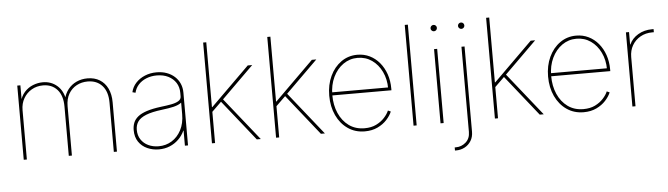

<svg xmlns="http://www.w3.org/2000/svg" viewBox="-53 -953 4806 1381"><g transform="rotate(-5 2349.5 -262.0)"><path d="M86.4 0V-535.6H108.9V-410.6H101.1Q111.8 -457 138.2 -486.3Q164.6 -515.6 199.7 -529.5Q234.9 -543.5 271 -543.5Q331.5 -543.5 374.3 -506.1Q417 -468.8 427.7 -402.8H418.9Q428.2 -447.3 453.1 -478.8Q478 -510.3 514.2 -526.9Q550.3 -543.5 593.3 -543.5Q644.5 -543.5 681.6 -520.8Q718.8 -498 739 -456.1Q759.3 -414.1 759.3 -356V0H736.8V-356Q736.8 -435.1 698 -478Q659.2 -521 593.3 -521Q549.3 -521 513.2 -501.7Q477.1 -482.4 455.6 -445.6Q434.1 -408.7 434.1 -356V0H411.6V-356Q411.6 -435.1 373.3 -478Q335 -521 271 -521Q225.1 -521 188.5 -499.8Q151.9 -478.5 130.4 -441.4Q108.9 -404.3 108.9 -356V0Z M1062 10.3Q1017.1 10.3 978.3 -7.1Q939.5 -24.4 916 -58.8Q892.6 -93.3 892.6 -143.6Q892.6 -172.9 902.3 -197Q912.1 -221.2 935.3 -240Q958.5 -258.8 999 -272.2Q1039.6 -285.6 1101.1 -293.5Q1142.1 -298.3 1175.8 -304.4Q1209.5 -310.5 1229.7 -322.5Q1250 -334.5 1250 -355.5V-381.3Q1250 -423.3 1230 -454.6Q1210 -485.8 1174.6 -503.4Q1139.2 -521 1092.3 -521Q1051.3 -521 1017.1 -507.3Q982.9 -493.7 960 -468.8Q937 -443.8 929.2 -410.2L907.2 -416Q916 -454.1 942.4 -482.7Q968.8 -511.2 1007.6 -527.3Q1046.4 -543.5 1092.3 -543.5Q1133.3 -543.5 1166.3 -531.2Q1199.2 -519 1223.1 -497.1Q1247.1 -475.1 1259.8 -445.6Q1272.5 -416 1272.5 -381.3V0H1250V-108.9H1248Q1231.9 -73.2 1204.3 -46.4Q1176.8 -19.5 1140.6 -4.6Q1104.5 10.3 1062 10.3ZM1062 -12.2Q1114.3 -12.2 1156.7 -38.3Q1199.2 -64.5 1224.6 -112.8Q1250 -161.1 1250 -227.1V-311Q1239.7 -302.7 1225.8 -296.6Q1211.9 -290.5 1194.3 -286.1Q1176.8 -281.7 1155 -278.3Q1133.3 -274.9 1106.9 -271.5Q1034.7 -262.7 992.7 -245.8Q950.7 -229 932.9 -203.9Q915 -178.7 915 -143.6Q915 -103 934.6 -73.5Q954.1 -43.9 987.5 -28.1Q1021 -12.2 1062 -12.2Z M1461.9 -219.7V-259.3H1470.7L1750.5 -535.6H1782.7L1544.9 -300.8L1542 -297.9ZM1445.3 0V-727.5H1467.8V0ZM1769 0 1529.3 -300.8 1546.4 -314.9 1797.9 0Z M1924.8 -219.7V-259.3H1933.6L2213.4 -535.6H2245.6L2007.8 -300.8L2004.9 -297.9ZM1908.2 0V-727.5H1930.7V0ZM2231.9 0 1992.2 -300.8 2009.3 -314.9 2260.7 0Z M2548.8 10.3Q2479.5 10.3 2426.8 -26.1Q2374 -62.5 2344.7 -125.2Q2315.4 -188 2315.4 -267.1Q2315.4 -346.2 2344.7 -408.7Q2374 -471.2 2425.3 -507.3Q2476.6 -543.5 2542 -543.5Q2590.3 -543.5 2630.9 -523.7Q2671.4 -503.9 2701.4 -468Q2731.4 -432.1 2748 -384.3Q2764.6 -336.4 2764.6 -279.8V-267.6H2327.1V-290H2751.5L2742.2 -282.2Q2742.2 -349.6 2716.1 -403.8Q2689.9 -458 2644.8 -489.5Q2599.6 -521 2542 -521Q2484.4 -521 2438.2 -488.5Q2392.1 -456.1 2365 -399.7Q2337.9 -343.3 2337.9 -271V-269Q2337.9 -197.3 2363.3 -139.2Q2388.7 -81.1 2436 -46.6Q2483.4 -12.2 2548.8 -12.2Q2597.7 -12.2 2633.3 -29.8Q2668.9 -47.4 2692.6 -73.5Q2716.3 -99.6 2726.6 -124.5L2746.6 -115.7Q2734.4 -85.9 2707.8 -56.9Q2681.2 -27.8 2641.1 -8.8Q2601.1 10.3 2548.8 10.3Z M2923.3 -727.5V0H2900.9V-727.5Z M3095.7 0V-535.6H3118.2V0ZM3106.4 -663.6Q3097.2 -663.6 3090.3 -670.4Q3083.5 -677.2 3083.5 -686.5Q3083.5 -696.3 3090.3 -702.9Q3097.2 -709.5 3106.4 -709.5Q3116.2 -709.5 3122.8 -702.9Q3129.4 -696.3 3129.4 -686.5Q3129.4 -677.2 3122.8 -670.4Q3116.2 -663.6 3106.4 -663.6Z M3293.5 -535.6H3315.9V79.1Q3315.9 117.7 3298.6 145.8Q3281.2 173.8 3252.9 189Q3224.6 204.1 3190.9 204.1H3182.1V181.6H3190.9Q3231.4 181.6 3262.5 154.3Q3293.5 127 3293.5 79.1ZM3304.7 -663.6Q3295.4 -663.6 3288.6 -670.4Q3281.7 -677.2 3281.7 -686.5Q3281.7 -696.3 3288.6 -702.9Q3295.4 -709.5 3304.7 -709.5Q3314.5 -709.5 3321 -702.9Q3327.6 -696.3 3327.6 -686.5Q3327.6 -677.2 3321 -670.4Q3314.5 -663.6 3304.7 -663.6Z M3504.9 -219.7V-259.3H3513.7L3793.5 -535.6H3825.7L3587.9 -300.8L3585 -297.9ZM3488.3 0V-727.5H3510.7V0ZM3812 0 3572.3 -300.8 3589.4 -314.9 3840.8 0Z M4128.9 10.3Q4059.6 10.3 4006.8 -26.1Q3954.1 -62.5 3924.8 -125.2Q3895.5 -188 3895.5 -267.1Q3895.5 -346.2 3924.8 -408.7Q3954.1 -471.2 4005.4 -507.3Q4056.6 -543.5 4122.1 -543.5Q4170.4 -543.5 4210.9 -523.7Q4251.5 -503.9 4281.5 -468Q4311.5 -432.1 4328.1 -384.3Q4344.7 -336.4 4344.7 -279.8V-267.6H3907.2V-290H4331.5L4322.3 -282.2Q4322.3 -349.6 4296.1 -403.8Q4270 -458 4224.9 -489.5Q4179.7 -521 4122.1 -521Q4064.5 -521 4018.3 -488.5Q3972.2 -456.1 3945.1 -399.7Q3918 -343.3 3918 -271V-269Q3918 -197.3 3943.4 -139.2Q3968.8 -81.1 4016.1 -46.6Q4063.5 -12.2 4128.9 -12.2Q4177.7 -12.2 4213.4 -29.8Q4249 -47.4 4272.7 -73.5Q4296.4 -99.6 4306.6 -124.5L4326.7 -115.7Q4314.5 -85.9 4287.8 -56.9Q4261.2 -27.8 4221.2 -8.8Q4181.2 10.3 4128.9 10.3Z M4481 0V-535.6H4503.4V-445.8H4505.4Q4524.9 -489.3 4569.1 -515.4Q4613.3 -541.5 4669.4 -541.5Q4673.8 -541.5 4675.3 -541.5Q4676.8 -541.5 4681.2 -541.5V-519Q4678.2 -519 4676 -519Q4673.8 -519 4669.4 -519Q4621.6 -519 4584 -497.8Q4546.4 -476.6 4524.9 -439.7Q4503.4 -402.8 4503.4 -355V0Z"/></g></svg>

Font: Inter 20pt Thin
Style: Regular
Weight: 250
Version: Version 4.001;git-66647c0bb